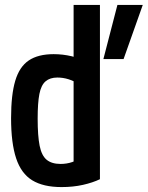

<svg xmlns="http://www.w3.org/2000/svg" viewBox="-20 -750 600 780"><path d="M230 10Q156 10 111 -17.5Q66 -45 45.5 -107Q25 -169 25 -270Q25 -365 42 -422Q59 -479 97 -504.5Q135 -530 198 -530Q235 -530 271 -521.5Q307 -513 338 -495L309 -404Q281 -421 258.5 -428Q236 -435 213 -435Q183 -435 165 -419.5Q147 -404 140 -368Q133 -332 133 -268Q133 -198 141 -158Q149 -118 169.5 -101Q190 -84 226 -84Q251 -84 273 -91.5Q295 -99 311 -112L279 -59V-730H386V-22Q357 -8 317 1Q277 10 230 10ZM400 -510 457 -730H560L482 -510Z"/></svg>

Font: M PLUS Code Latin SemiExpanded Medium
Style: Regular
Weight: 500
Width: 6
Designer: Coji Morishita
Foundry: UNDERFOREST DESIGN
Version: Version 1.002; ttfautohint (v1.8.3)